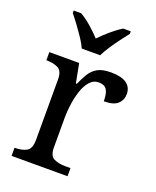

<svg xmlns="http://www.w3.org/2000/svg" viewBox="-142 -849 756 932"><g transform="rotate(20 235.5 -383.0)"><path d="M33 0V-42H36Q70 -42 94 -54.5Q118 -67 118 -114V-426Q118 -470 93.5 -482Q69 -494 36 -494H33V-536H187L206 -437H211Q224 -467 239 -492Q254 -517 279 -531.5Q304 -546 348 -546Q403 -546 429.5 -527Q456 -508 456 -473Q456 -442 434.5 -422Q413 -402 363 -402Q363 -443 351 -461.5Q339 -480 310 -480Q282 -480 263 -458Q244 -436 233 -402Q222 -368 217 -331.5Q212 -295 212 -266V-109Q212 -65 236.5 -53.5Q261 -42 294 -42H322V0ZM175 -606Q165 -629 147 -655.5Q129 -682 110 -708Q91 -734 75 -753V-766H114Q143 -749 171.5 -724Q200 -699 222 -675Q245 -699 274 -724Q303 -749 331 -766H370V-753Q355 -734 335.5 -708Q316 -682 298.5 -655.5Q281 -629 270 -606Z"/></g></svg>

Font: Noto Serif Yezidi
Style: Regular
Weight: 400
Designer: Dalton Maag Ltd
Foundry: Dalton Maag Ltd
Version: Version 1.001; ttfautohint (v1.8.4.7-5d5b)